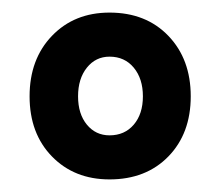

<svg xmlns="http://www.w3.org/2000/svg" viewBox="-20 -728 351 305"><path d="M154 -443Q98 -443 62.5 -479.5Q27 -516 27 -575Q27 -634 62.5 -671Q98 -708 154 -708Q212 -708 247.5 -671Q283 -634 283 -575Q283 -516 247.5 -479.5Q212 -443 154 -443ZM154 -513Q178 -513 192.5 -530Q207 -547 207 -575Q207 -603 192.5 -620.5Q178 -638 154 -638Q132 -638 118 -620.5Q104 -603 104 -575Q104 -547 118 -530Q132 -513 154 -513Z"/></svg>

Font: Asap Semi Condensed ExtraBold
Style: Regular
Weight: 800
Width: 4
Designer: Pablo Cosgaya
Foundry: Omnibus-Type
Version: Version 3.001; ttfautohint (v1.8.4.7-5d5b)